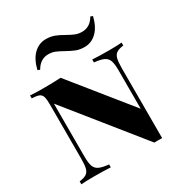

<svg xmlns="http://www.w3.org/2000/svg" viewBox="-194 -993 1078 1137"><g transform="rotate(-30 345.0 -424.0)"><path d="M34.7 0ZM396 -812.5Q425.3 -795.9 445.6 -787.8Q465.8 -779.8 490.7 -779.8Q545.9 -779.8 577.1 -834.5L592.3 -828.6Q576.2 -762.2 540.8 -728.3Q505.4 -694.3 459 -694.3Q426.3 -694.3 401.1 -704.1Q376 -713.9 343.3 -732.4Q314 -749 293.7 -757.1Q273.4 -765.1 248.5 -765.1Q193.8 -765.1 162.1 -709.5L147 -715.8Q163.1 -782.2 198.5 -816.2Q233.9 -850.1 280.8 -850.1Q313.5 -850.1 338.9 -840.6Q364.3 -831.1 396 -812.5ZM585.4 -474.1V2Q576.7 1.5 559.1 1.5Q541 1.5 532.2 2L132.3 -495.1V-133.8Q132.3 -89.4 140.1 -67.4Q147.9 -45.4 169.4 -34.9Q190.9 -24.4 235.4 -20V0Q191.4 -2.9 121.1 -2.9Q65.9 -2.9 34.2 0V-20Q66.9 -24.4 82.5 -34.9Q98.1 -45.4 103.8 -67.4Q109.4 -89.4 109.4 -133.8V-502Q109.4 -539.6 103.8 -556.6Q98.1 -573.7 83 -580.1Q67.9 -586.4 34.2 -587.9V-607.9Q65.9 -605 121.1 -605Q192.4 -605 243.2 -607.9L562.5 -211.9V-474.1Q562.5 -518.6 554.7 -540.5Q546.9 -562.5 525.4 -573Q503.9 -583.5 459.5 -587.9V-607.9Q503.4 -605 573.2 -605Q629.4 -605 660.2 -607.9V-587.9Q627.4 -583.5 612.1 -573Q596.7 -562.5 591.1 -540.5Q585.4 -518.6 585.4 -474.1Z"/></g></svg>

Font: TypoPRO Playfair Display SC
Style: Bold
Weight: 700
Designer: Claus Eggers Sørensen
Foundry: Claus Eggers Sørensen
Version: Version 1.004;PS 001.004;hotconv 1.0.70;makeotf.lib2.5.58329